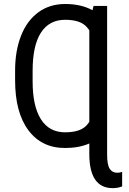

<svg xmlns="http://www.w3.org/2000/svg" viewBox="-20 -741 654 974"><path d="M433.1 -13.2Q380.9 9.8 310.1 9.8Q191.4 9.8 124 -80.3Q56.6 -170.4 56.6 -333.5V-382.8Q56.6 -482.9 86.7 -559.6Q116.7 -636.2 174.3 -678.5Q231.9 -720.7 310.1 -720.7Q392.6 -720.7 449.2 -689L454.6 -710.9H523.4V43.5Q523.4 94.7 536.4 115Q549.3 135.3 574.7 135.3Q588.9 135.3 599.6 130.9V204.6Q577.6 213.4 551.8 213.4Q433.1 213.4 433.1 40ZM433.1 -587.9 420.4 -603.5Q388.7 -640.6 310.1 -640.6Q230 -640.6 187.7 -575.4Q145.5 -510.3 145.5 -381.3V-327.6Q145.5 -202.6 187.5 -136.2Q229.5 -69.8 310.1 -69.8Q388.7 -69.8 420.9 -106.9L433.1 -122.6Z"/></svg>

Font: Roboto Condensed
Style: Regular
Weight: 400
Designer: Google
Version: Version 2.001047; 2015